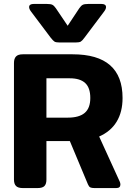

<svg xmlns="http://www.w3.org/2000/svg" viewBox="-20 -956 674 976"><path d="M238 -764 138 -897Q128 -910 128 -920Q128 -936 152 -936H217Q238 -936 246.5 -931.5Q255 -927 264 -914L324 -825L383 -914Q392 -927 400.5 -931.5Q409 -936 430 -936H495Q519 -936 519 -920Q519 -910 509 -897L409 -764Q398 -749 390.5 -744.5Q383 -740 363 -740H284Q264 -740 257 -744.5Q250 -749 238 -764ZM51 -43V-636Q51 -658 61.5 -669Q72 -680 96 -680H349Q603 -680 603 -458Q603 -387 573 -337.5Q543 -288 484 -262L589 -32Q592 -25 592 -18Q592 0 571 0H460Q446 0 439 -3.5Q432 -7 427 -19L335 -239H216V-43Q216 -21 206 -10.5Q196 0 171 0H96Q72 0 61.5 -10.5Q51 -21 51 -43ZM325 -358Q382 -358 410.5 -382Q439 -406 439 -458Q439 -510 413 -534Q387 -558 335 -558H216V-358Z"/></svg>

Font: Mitr Medium
Style: Regular
Weight: 500
Designer: Thanarat Vachiruckul
Foundry: Cadson Demak
Version: Version 1.003